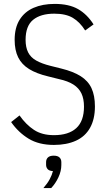

<svg xmlns="http://www.w3.org/2000/svg" viewBox="-20 -730 553 983"><path d="M256 12Q179 12 126.5 -20Q74 -52 37 -105L80 -139Q113 -92 154 -65Q195 -38 256 -38Q331 -38 370.5 -74Q410 -110 410 -184Q410 -224 397 -251.5Q384 -279 356 -297Q328 -315 282 -325L226 -339Q167 -353 129 -376.5Q91 -400 73 -436.5Q55 -473 55 -526Q55 -588 80.5 -629Q106 -670 152 -690Q198 -710 260 -710Q333 -710 379.5 -683.5Q426 -657 459 -605L416 -574Q389 -617 353 -638.5Q317 -660 258 -660Q188 -660 149.5 -628.5Q111 -597 111 -526Q111 -488 124 -462Q137 -436 165.5 -420Q194 -404 238 -393L294 -379Q355 -364 393 -340Q431 -316 448.5 -278.5Q466 -241 466 -185Q466 -120 441 -75.5Q416 -31 368.5 -9.5Q321 12 256 12ZM255 67Q275 67 284.5 76Q294 85 294 100V115Q294 146 279 178Q264 210 242 233H202Q223 209 234.5 187.5Q246 166 251 146Q232 145 224 136Q216 127 216 114V100Q216 85 225.5 76Q235 67 255 67Z"/></svg>

Font: IBM Plex Sans Condensed Light
Style: Regular
Weight: 300
Width: 3
Designer: Mike Abbink, Paul van der Laan, Pieter van Rosmalen
Foundry: Bold Monday
Version: Version 3.201